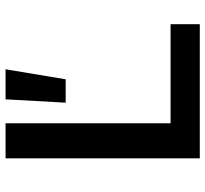

<svg xmlns="http://www.w3.org/2000/svg" viewBox="-44 -694 738 690"><g transform="rotate(-90 325.0 -349.0)"><path d="M101 0V-698H227V-105H583V0ZM301 -482 313 -698H421L385 -482Z"/></g></svg>

Font: Azeret Mono Thin Medium
Style: Regular
Weight: 500
Version: Version 1.002